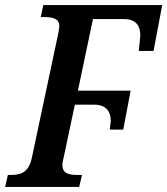

<svg xmlns="http://www.w3.org/2000/svg" viewBox="-40 -734 657 754"><path d="M-20 0H271L282 -47H264C232 -47 205 -52 205 -86C205 -94 207 -104 211 -120L254 -323H329C376 -323 395 -297 395 -259C394 -253 393 -238 391 -225H444L473 -378H266L325 -659H448C495 -659 511 -631 511 -595C511 -588 507 -556 505 -534H563L597 -714H130L120 -667H132C168 -667 193 -661 193 -631C193 -625 191 -615 188 -599L85 -114C72 -54 39 -47 2 -47H-9Z"/></svg>

Font: Noto Serif Condensed SemiBold
Style: Italic
Weight: 600
Width: 3
Italic angle: -12°
Designer: Monotype Design Team
Foundry: Monotype Imaging Inc.
Version: Version 2.014